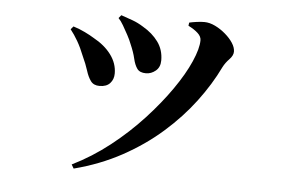

<svg xmlns="http://www.w3.org/2000/svg" viewBox="-45 -594 1090 712"><g transform="rotate(5 500.0 -238.0)"><path d="M244 39.2Q317.2 3.2 382.7 -48.3Q448.2 -99.8 502.6 -158.8Q556.9 -217.7 596.8 -275.1Q636.8 -332.5 658.2 -381.5Q679.7 -430.5 679.7 -461.2Q679.7 -475.1 666.4 -487.4Q653.1 -499.7 630.6 -511L632.2 -522.8Q643.6 -525.5 659.8 -527.7Q675.9 -529.9 688.6 -529.8Q707.9 -529.7 728.6 -519.7Q749.4 -509.6 767.3 -494.1Q785.3 -478.7 796.2 -461.9Q807 -445.1 807 -430Q807 -415.4 792.7 -400.7Q778.4 -386.1 769.6 -369.1Q737.8 -303 689.1 -238.3Q640.4 -173.5 575.3 -116.3Q510.3 -59.1 429.4 -15Q348.6 29 252.6 53.8ZM321.1 -259.8Q299.3 -259.8 288.5 -274.5Q277.7 -289.1 270.4 -312.8Q263 -336.4 250.2 -363.9Q237.7 -395.6 224.2 -418.9Q210.7 -442.2 196.5 -459.9L206.1 -471.2Q228.7 -464.3 249.5 -454.1Q270.3 -444 283.3 -435.8Q326.1 -412.5 349.9 -380.2Q373.7 -348 373.7 -310.7Q373.7 -288.9 360.5 -274.4Q347.4 -259.8 321.1 -259.8ZM488.6 -321.6Q465.6 -321.6 455.9 -335.1Q446.1 -348.6 440.7 -372.1Q435.3 -395.6 422.5 -424.9Q417 -439.4 407.5 -457.1Q398.1 -474.8 388.3 -491.5Q378.6 -508.1 369.8 -516.8L379.2 -528.2Q402.6 -520.3 422.5 -513Q442.5 -505.7 462.6 -493Q498.4 -472.3 519.8 -443Q541.3 -413.7 541.3 -374.2Q541.3 -348.8 524.8 -335.2Q508.4 -321.6 488.6 -321.6Z"/></g></svg>

Font: Noto Serif SC ExtraLight
Style: Regular
Weight: 200
Designer: Ryoko NISHIZUKA 西塚涼子 (kana & ideographs); Frank Grießhammer (Latin, Greek & Cyrillic); Wenlong ZHANG 张文龙 (bopomofo); San
Foundry: Adobe
Version: Version 2.002-H1;hotconv 1.1.0;makeotfexe 2.6.0